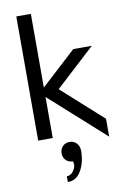

<svg xmlns="http://www.w3.org/2000/svg" viewBox="-108 -809 723 1142"><g transform="rotate(-10 253.5 -238.5)"><path d="M248 -280 487 -500H375L163 -305V-750H75V0H163V-248L495 50V-58ZM257 40C240.3 40 226.5 45.5 215.5 56.5C204.5 67.5 199 81.7 199 99C199 115.7 204.3 129.5 215 140.5C225.7 151.5 239.3 157 256 157C258.7 159 260.2 166 260.5 178C260.8 190 255.8 203 245.5 217C235.2 231 222 238.3 206 239V273C240 274.3 266.8 258.2 286.5 224.5C306.2 190.8 316 150.7 316 104C316 85.3 310.5 70 299.5 58C288.5 46 274.3 40 257 40Z"/></g></svg>

Font: Orkney
Style: Regular
Weight: 400
Designer: Samuel Oakes and Alfredo Marco Pradil
Foundry: Alfredo Marco Pradil
Version: 1.0; ttfautohint (v1.5)